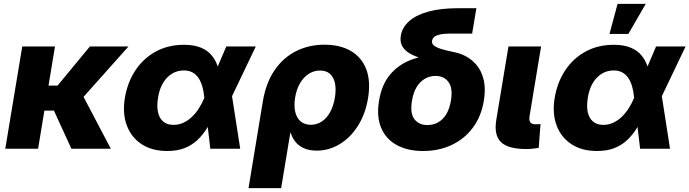

<svg xmlns="http://www.w3.org/2000/svg" viewBox="-20 -770 3569 994"><path d="M264.6 -529.3 177.2 0H7.3L95.2 -529.3ZM645 -529.3 349.1 -197.3H178.7L191.9 -326.7H277.8L445.3 -529.3ZM349.6 0 255.4 -205.6 404.8 -283.2 553.7 0Z M845.7 11.7Q767.1 11.7 713.4 -23.4Q659.7 -58.6 636.5 -120.6Q613.3 -182.6 626.5 -263.2Q640.1 -344.7 681.6 -406.7Q723.1 -468.8 787.1 -503.4Q851.1 -538.1 932.1 -538.1Q983.9 -538.1 1019 -523.7Q1054.2 -509.3 1075.2 -484.1Q1096.2 -459 1106.9 -426.8Q1117.7 -394.5 1121.1 -359.4H1158.7L1180.2 -278.8L1223.6 0H1068.8L1037.6 -265.6Q1034.7 -297.9 1027.1 -323.5Q1019.5 -349.1 1007.1 -367.2Q994.6 -385.3 976.1 -395.3Q957.5 -405.3 932.1 -405.3Q897.5 -405.3 869.9 -388.2Q842.3 -371.1 823.7 -339.8Q805.2 -308.6 798.3 -265.1Q791 -221.2 797.9 -189.5Q804.7 -157.7 825.2 -140.6Q845.7 -123.5 878.4 -123.5Q904.8 -123.5 928.2 -134Q951.7 -144.5 971.9 -163.3Q992.2 -182.1 1008.8 -207.8Q1025.4 -233.4 1037.6 -262.7L1151.4 -529.3H1304.2L1176.8 -262.7L1127 -175.8H1088.4Q1071.8 -138.7 1050.8 -105Q1029.8 -71.3 1002 -44.9Q974.1 -18.6 935.8 -3.4Q897.5 11.7 845.7 11.7Z M1266.6 204.1 1340.8 -245.6Q1356.4 -339.4 1400.4 -404.8Q1444.3 -470.2 1511 -504.4Q1577.6 -538.6 1660.2 -538.6Q1740.7 -538.6 1796.4 -506.1Q1852.1 -473.6 1876 -411.9Q1899.9 -350.1 1885.3 -261.2Q1871.6 -179.2 1832.8 -118.2Q1793.9 -57.1 1738.5 -23.7Q1683.1 9.8 1619.6 9.8Q1582 9.8 1554.9 -2Q1527.8 -13.7 1510.5 -34.4Q1493.2 -55.2 1485.4 -82H1482.9L1435.5 204.1ZM1589.4 -124Q1621.1 -124 1646.7 -141.4Q1672.4 -158.7 1689.5 -190.4Q1706.5 -222.2 1713.9 -265.1Q1720.7 -308.1 1714.1 -339.4Q1707.5 -370.6 1688.2 -387.7Q1668.9 -404.8 1636.7 -404.8Q1605 -404.8 1578.4 -387.7Q1551.8 -370.6 1533.4 -339.4Q1515.1 -308.1 1507.8 -265.1Q1501 -222.7 1508.5 -190.7Q1516.1 -158.7 1536.6 -141.4Q1557.1 -124 1589.4 -124Z M2170.4 11.7Q2089.8 11.7 2033.7 -19.3Q1977.5 -50.3 1953.1 -108.6Q1928.7 -167 1942.4 -248.5Q1955.6 -330.6 1998.5 -382.6Q2041.5 -434.6 2106.7 -459.7Q2171.9 -484.9 2252.4 -484.9L2246.6 -448.2Q2201.2 -456.5 2163.8 -467.5Q2126.5 -478.5 2100.3 -493.9Q2074.2 -509.3 2062 -532Q2049.8 -554.7 2055.2 -585.9Q2062.5 -628.9 2098.4 -660.6Q2134.3 -692.4 2197.8 -710Q2261.2 -727.5 2351.6 -727.5H2446.3L2424.3 -596.2H2314.9Q2279.8 -596.2 2259 -591.8Q2238.3 -587.4 2228.5 -579.1Q2218.8 -570.8 2216.8 -558.6Q2214.8 -545.9 2223.9 -536.9Q2232.9 -527.8 2250.2 -521.2Q2267.6 -514.6 2291.3 -509Q2314.9 -503.4 2341.8 -497.6Q2376.5 -489.3 2406.2 -470Q2436 -450.7 2457 -420.2Q2478 -389.6 2486.1 -346.9Q2494.1 -304.2 2484.9 -249Q2471.7 -167.5 2428 -108.9Q2384.3 -50.3 2317.9 -19.3Q2251.5 11.7 2170.4 11.7ZM2192.9 -122.6Q2222.2 -122.6 2247.1 -136Q2272 -149.4 2289.6 -177.5Q2307.1 -205.6 2314.5 -249Q2325.2 -314 2301.8 -345.5Q2278.3 -377 2234.9 -377Q2206.1 -377 2180.9 -363Q2155.8 -349.1 2137.9 -320.8Q2120.1 -292.5 2112.8 -248.5Q2102.1 -183.1 2125.5 -152.8Q2148.9 -122.6 2192.9 -122.6Z M2704.1 1.5Q2610.4 1.5 2573.5 -34.4Q2536.6 -70.3 2549.3 -149.4L2612.3 -529.3H2781.2L2721.2 -167Q2718.3 -146 2725.8 -136.2Q2733.4 -126.5 2754.4 -126.5Q2761.7 -126.5 2767.8 -127Q2773.9 -127.4 2778.3 -127.9L2769 -4.4Q2756.8 -2.4 2740.2 -0.5Q2723.6 1.5 2704.1 1.5Z M3070.8 11.7Q2992.2 11.7 2938.5 -23.4Q2884.8 -58.6 2861.6 -120.6Q2838.4 -182.6 2851.6 -263.2Q2865.2 -344.7 2906.7 -406.7Q2948.2 -468.8 3012.2 -503.4Q3076.2 -538.1 3157.2 -538.1Q3209 -538.1 3244.1 -523.7Q3279.3 -509.3 3300.3 -484.1Q3321.3 -459 3332 -426.8Q3342.8 -394.5 3346.2 -359.4H3383.8L3405.3 -278.8L3448.7 0H3293.9L3262.7 -265.6Q3259.8 -297.9 3252.2 -323.5Q3244.6 -349.1 3232.2 -367.2Q3219.7 -385.3 3201.2 -395.3Q3182.6 -405.3 3157.2 -405.3Q3122.6 -405.3 3095 -388.2Q3067.4 -371.1 3048.8 -339.8Q3030.3 -308.6 3023.4 -265.1Q3016.1 -221.2 3022.9 -189.5Q3029.8 -157.7 3050.3 -140.6Q3070.8 -123.5 3103.5 -123.5Q3129.9 -123.5 3153.3 -134Q3176.8 -144.5 3197 -163.3Q3217.3 -182.1 3233.9 -207.8Q3250.5 -233.4 3262.7 -262.7L3376.5 -529.3H3529.3L3401.9 -262.7L3352.1 -175.8H3313.5Q3296.9 -138.7 3275.9 -105Q3254.9 -71.3 3227.1 -44.9Q3199.2 -18.6 3160.9 -3.4Q3122.6 11.7 3070.8 11.7ZM3135.3 -594.2 3177.2 -750H3323.2L3232.9 -594.2Z"/></svg>

Font: Inter 24pt ExtraBold
Style: Italic
Weight: 800
Italic angle: -9.3988°
Designer: Rasmus Andersson
Foundry: rsms
Version: Version 4.001;git-66647c0bb